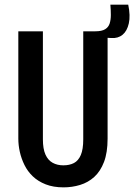

<svg xmlns="http://www.w3.org/2000/svg" viewBox="-20 -795 579 828"><path d="M254 13Q210 13 177 0Q144 -13 121.5 -34.5Q99 -56 85.5 -83.5Q72 -111 65.5 -140Q59 -169 59 -197V-660H165V-194Q165 -153 176 -128.5Q187 -104 207 -93Q227 -82 253 -82Q280 -82 299 -92Q318 -102 328.5 -126.5Q339 -151 339 -194V-660H444V-197Q444 -137 428.5 -96.5Q413 -56 386.5 -32Q360 -8 325.5 2.5Q291 13 254 13ZM460 -631 389 -635 391 -660Q419 -660 433.5 -669Q448 -678 453 -694Q458 -710 458 -730.5Q458 -751 456 -775H533Q543 -727 535.5 -694Q528 -661 508.5 -645Q489 -629 460 -631Z"/></svg>

Font: Bricolage Grotesque Condensed Medium
Style: Regular
Weight: 500
Width: 3
Designer: Mathieu Triay
Foundry: Atelier Triay
Version: Version 1.000;gftools[0.9.30]